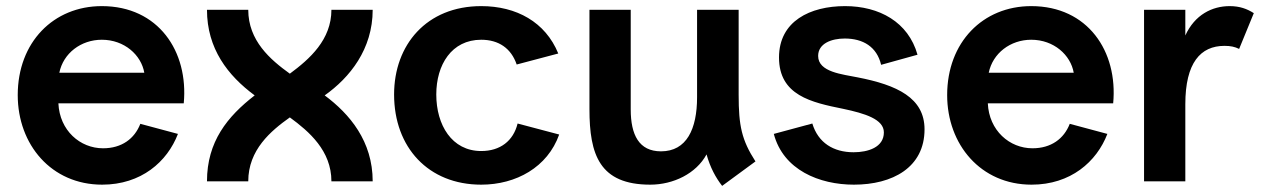

<svg xmlns="http://www.w3.org/2000/svg" viewBox="-20 -593 4128 628"><path d="M313 -463C245 -463 187 -419 174 -355H452C442 -413 387 -463 313 -463ZM38 -282C38 -455 155 -573 313 -573C498 -573 597 -425 581 -255H171C175 -166 242 -108 317 -108C378 -108 420 -139 439 -188L562 -155C527 -64 442 11 314 11C148 11 38 -120 38 -282Z M1042 -281C1124 -339 1199 -432 1199 -561H1064C1064 -463 993 -400 928 -352C864 -398 792 -460 792 -561H657C657 -434 725 -346 813 -281C724 -212 657 -130 657 0H792C792 -103 866 -165 928 -209C991 -163 1064 -100 1064 0H1199C1199 -131 1124 -220 1042 -281Z M1554 11C1381 11 1269 -111 1269 -284C1269 -446 1375 -573 1554 -573C1669 -573 1764 -521 1806 -418L1670 -382C1652 -435 1611 -463 1554 -463C1457 -463 1407 -381 1407 -284C1407 -184 1458 -99 1554 -99C1616 -99 1659 -132 1673 -189L1809 -153C1771 -46 1668 11 1554 11Z M2342 15 2451 -65C2406 -135 2396 -181 2396 -283V-561H2260V-275C2260 -171 2226 -98 2142 -98C2070 -98 2043 -152 2043 -235V-561H1908V-236C1908 -87 1941 11 2107 11C2182 11 2257 -25 2291 -88C2303 -45 2321 -12 2342 15Z M2773 11C2660 11 2542 -37 2511 -155L2637 -189C2656 -126 2706 -95 2772 -95C2819 -95 2871 -111 2871 -160C2871 -203 2809 -222 2738 -237C2634 -258 2528 -281 2528 -405C2528 -524 2630 -573 2744 -573C2856 -573 2951 -521 2981 -414L2862 -381C2848 -440 2803 -467 2743 -467C2700 -467 2656 -451 2656 -410C2656 -357 2736 -350 2785 -340C2914 -315 3004 -273 3004 -170C3004 -45 2899 11 2773 11Z M3353 -463C3285 -463 3227 -419 3214 -355H3492C3482 -413 3427 -463 3353 -463ZM3078 -282C3078 -455 3195 -573 3353 -573C3538 -573 3637 -425 3621 -255H3211C3215 -166 3282 -108 3357 -108C3418 -108 3460 -139 3479 -188L3602 -155C3567 -64 3482 11 3354 11C3188 11 3078 -120 3078 -282Z M4081 -550 4033 -433C4019 -440 4005 -443 3985 -443C3907 -443 3857 -388 3857 -252V0H3722V-561H3857V-477C3888 -545 3945 -573 4002 -573C4035 -573 4059 -564 4081 -550Z"/></svg>

Font: Swile Sans
Style: Bold
Weight: 700
Designer: Lord
Foundry: Lord
Version: Version 1.477;FEAKit 1.0